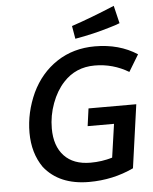

<svg xmlns="http://www.w3.org/2000/svg" viewBox="-61 -977 825 1037"><g transform="rotate(-5 351.5 -458.0)"><path d="M380 10Q510 10 622 -43L670 -386H411L398 -291H541L515 -110Q458 -93 397 -93Q304 -93 254 -146.5Q204 -200 204 -295Q204 -365 228.5 -431Q253 -497 294 -541Q361 -614 464 -614Q563 -614 648 -563L703 -654Q606 -717 474 -717Q357 -717 268 -658.5Q179 -600 130 -497Q82 -392 82 -283Q82 -172 137 -93Q219 10 380 10ZM373 -767Q473 -784 564 -812Q596 -821 618 -830L595 -926Q466 -872 361 -837Z"/></g></svg>

Font: Brisa Sans Medium
Style: Italic
Weight: 600
Italic angle: -8°
Designer: Dalton Maag Ltd
Foundry: Dalton Maag Ltd
Version: Version 1.101;July 10, 2019;FontCreator 11.5.0.2425 64-bit